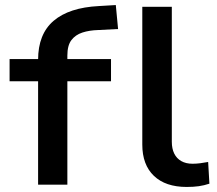

<svg xmlns="http://www.w3.org/2000/svg" viewBox="-20 -732 860 761"><path d="M131 0V-410H18V-498H159L131 -469V-495Q131 -597 192.5 -649.5Q254 -702 372 -708L439 -712L448 -617L370 -613Q334 -612 306.5 -603Q279 -594 263 -573Q247 -552 247 -512V-486L226 -498H420V-410H247V0ZM720 9Q636 9 590 -35Q544 -79 544 -159V-705H661V-170Q661 -143 670.5 -123.5Q680 -104 698.5 -93.5Q717 -83 743 -83Q758 -83 773.5 -85Q789 -87 805 -90L810 -4Q789 3 768 6Q747 9 720 9Z"/></svg>

Font: Nunito Sans 7pt SemiExpanded SemiBold
Style: Regular
Weight: 600
Width: 6
Designer: Vernon Adams
Foundry: Vernon Adams
Version: Version 3.101;gftools[0.9.27]